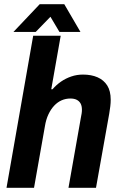

<svg xmlns="http://www.w3.org/2000/svg" viewBox="-20 -894 577 914"><path d="M11 0 138 -724H269L224 -469H230Q248 -490 270.5 -505.5Q293 -521 319.5 -530Q346 -539 375 -539Q415 -539 444.5 -526Q474 -513 490.5 -487Q507 -461 507 -419Q507 -404 505 -387.5Q503 -371 500 -353L437 0H306L365 -334Q367 -344 368.5 -353Q370 -362 370 -371Q370 -390 363.5 -401.5Q357 -413 345 -419Q333 -425 315 -425Q293 -425 273.5 -416.5Q254 -408 238 -391Q222 -374 210.5 -349.5Q199 -325 194 -294L142 0ZM44 -742 169 -874H286L363 -742H263L200 -848L252 -847L150 -742Z"/></svg>

Font: Archivo SemiCondensed
Style: Bold Italic
Weight: 700
Width: 4
Italic angle: -10°
Designer: Hector Gatti
Foundry: Omnibus-Type
Version: Version 2.001